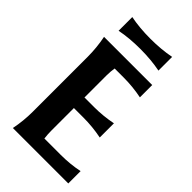

<svg xmlns="http://www.w3.org/2000/svg" viewBox="-279 -1015 1098 1098"><g transform="rotate(45 270.5 -466.0)"><path d="M97.7 -931.6Q170.9 -917 258.8 -917Q345.7 -917 419.9 -931.6V-820.8Q346.7 -835.4 258.8 -835.4Q170.9 -835.4 97.7 -820.8ZM63.5 0Q78.1 -73.2 78.1 -146V-590.3Q78.1 -664.1 63.5 -737.3H453.1V-637.7Q379.9 -652.3 306.6 -652.3H234.4Q229.5 -622.6 229.5 -590.8V-413.1H306.6Q379.9 -413.1 453.1 -427.7V-313Q379.9 -327.6 306.6 -327.6H229.5V-146.5Q229.5 -114.7 233.4 -85H365.2Q442.4 -85 511.7 -99.6V0Z"/></g></svg>

Font: Classica
Style: Bold
Weight: 700
Designer: Wojciech Kalinowski "wmk69" (wmk69@o2.pl)
Foundry: Wojciech Kalinowski "wmk69" (wmk69@o2.pl)
Version: Version 2.1.1; 2021-05-14